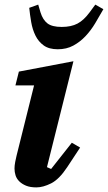

<svg xmlns="http://www.w3.org/2000/svg" viewBox="-20 -802 469 834"><path d="M138 12Q111 12 93 4.5Q75 -3 63.5 -14.5Q52 -26 47.5 -40.5Q43 -55 43 -70Q43 -82 46 -98.5Q49 -115 52 -126L128 -431H47L62 -491L299 -536L184 -76L202 -68L292 -182L328 -161L272 -76Q237 -23 202 -5.5Q167 12 138 12ZM231 -588Q193 -588 170 -604.5Q147 -621 134 -647.5Q121 -674 115.5 -706Q110 -738 107 -768L146 -782L156 -748Q166 -716 186 -700.5Q206 -685 248 -685Q289 -685 316.5 -699.5Q344 -714 369 -748L394 -782L429 -762Q412 -732 393.5 -701Q375 -670 351.5 -645Q328 -620 298.5 -604Q269 -588 231 -588Z"/></svg>

Font: IBM Plex Serif
Style: Bold Italic
Weight: 700
Italic angle: -14°
Designer: Mike Abbink, Paul van der Laan, Pieter van Rosmalen
Foundry: Bold Monday
Version: Version 3.001